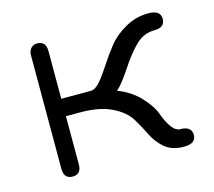

<svg xmlns="http://www.w3.org/2000/svg" viewBox="-75 -548 721 646"><g transform="rotate(-15 285.5 -225.5)"><path d="M133.8 -255.9H236.3Q252.9 -255.9 270.5 -276.9Q288.1 -297.9 307.1 -327.6Q326.2 -357.4 349.6 -386.7Q373 -416 410.6 -437Q448.2 -458 490.7 -458Q533.2 -458 533.2 -427.7Q533.2 -397.5 496.1 -397.5Q459 -397.5 431.2 -370.6Q403.3 -343.8 373.5 -298.3Q343.8 -252.9 322.3 -233.4Q368.2 -215.8 398.4 -183.6Q429.7 -150.4 439.5 -123Q464.8 -53.7 493.2 -53.7Q533.2 -53.7 533.2 -23.4Q533.2 6.8 491.7 6.8Q450.2 6.8 425.3 -14.2Q400.4 -35.2 386.2 -64.5Q372.1 -93.8 354 -123.5Q335.9 -153.3 293.5 -174.3Q251 -195.3 183.6 -195.3H133.8V-27.3Q133.8 6.8 103.5 6.8Q73.2 6.8 73.2 -28.3V-421.9Q73.2 -438.5 81.5 -447.8Q89.8 -457 103.5 -457Q133.8 -457 133.8 -421.9Z"/></g></svg>

Font: Jura
Style: Medium
Weight: 500
Version: Version 2.6.1